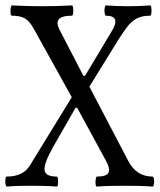

<svg xmlns="http://www.w3.org/2000/svg" viewBox="-36 -686 590 709"><path d="M-11 3Q-14 3 -15.5 -6Q-17 -15 -16 -24.5Q-15 -34 -11 -34Q50 -34 75 -76L229 -327L88 -581Q73 -608 56 -618Q39 -628 8 -628Q4 -628 3 -637.5Q2 -647 3.5 -656.5Q5 -666 8 -666Q64 -663 119 -663Q174 -663 229 -666Q233 -666 234 -656.5Q235 -647 234 -637.5Q233 -628 229 -628Q192 -628 181 -614.5Q170 -601 186 -572L272 -406H278L375 -568Q413 -628 355 -628Q352 -628 350.5 -637.5Q349 -647 350.5 -656.5Q352 -666 355 -666Q396 -663 437 -663Q478 -663 518 -666Q522 -666 523 -656.5Q524 -647 523 -637.5Q522 -628 518 -628Q488 -628 468.5 -617.5Q449 -607 433.5 -586.5Q418 -566 399 -536L294 -366L438 -91Q468 -34 527 -34Q531 -34 532.5 -24.5Q534 -15 532.5 -6Q531 3 527 3Q502 1 476.5 0.5Q451 0 425 0Q400 0 374 0.5Q348 1 322 3Q318 3 317 -6Q316 -15 317.5 -24.5Q319 -34 322 -34Q357 -34 364.5 -48Q372 -62 355 -93L249 -288H243L161 -145Q126 -83 128.5 -58.5Q131 -34 173 -34Q177 -34 178 -24.5Q179 -15 178 -6Q177 3 173 3Q150 1 127 0.5Q104 0 81 0Q58 0 35 0.5Q12 1 -11 3Z"/></svg>

Font: Junicode Two Beta Condensed
Style: Regular
Weight: 400
Width: 3
Designer: Peter S. Baker
Foundry: Briery Creek Software
Version: Version 1.053; ttfautohint (v1.8.4)